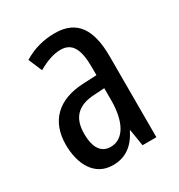

<svg xmlns="http://www.w3.org/2000/svg" viewBox="-139 -641 693 745"><g transform="rotate(-30 208.0 -268.5)"><path d="M213 -547C162 -547 115 -534 73 -508L99 -447C137 -469 170 -480 200 -480C251 -480 272 -442 272 -360V-325L211 -322C98 -317 34 -256 34 -150C34 -65 71 10 154 10C210 10 249 -18 277 -74H279L291 0H353V-362C353 -480 314 -547 213 -547ZM225 -263 273 -266V-212C273 -114 238 -56 182 -56C141 -56 117 -86 117 -152C117 -222 152 -259 225 -263Z"/></g></svg>

Font: Noto Sans Sinhala ExtraCondensed
Style: Regular
Weight: 400
Width: 2
Designer: Jelle Bosma - Monotype Design Team
Foundry: Monotype Imaging Inc.
Version: Version 2.006